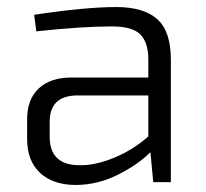

<svg xmlns="http://www.w3.org/2000/svg" viewBox="-20 -517 585 545"><path d="M83 -428 77 -475Q222 -497 310 -497Q388 -497 426.5 -462.5Q465 -428 465 -348V0H415L407 -85Q371 -49 313.5 -20.5Q256 8 195 8Q131 8 94 -26Q57 -60 57 -123V-179Q57 -235 90 -266Q123 -297 184 -297H401V-348Q401 -396 378.5 -419Q356 -442 298 -442Q212 -442 83 -428ZM121 -171V-129Q121 -48 206 -48Q250 -47 304.5 -69.5Q359 -92 401 -130V-246H194Q121 -243 121 -171Z"/></svg>

Font: Exo 2.0 Light
Style: Regular
Weight: 300
Designer: Natanael Gama
Version: Version 1.001;PS 001.001;hotconv 1.0.70;makeotf.lib2.5.58329